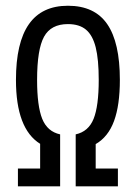

<svg xmlns="http://www.w3.org/2000/svg" viewBox="-20 -655 478 675"><path d="M43 -62.5H121.1V-149.4Q36.1 -202.1 36.1 -374Q36.1 -504.9 81.5 -569.8Q127 -634.8 218.8 -634.8Q312.5 -634.8 356.9 -570.3Q401.4 -505.9 401.4 -374Q401.4 -285.2 380.9 -229.5Q360.4 -173.8 316.4 -148.4V-62.5H394.5V0H246.1V-182.6Q291 -192.4 309.1 -237.3Q327.1 -282.2 327.1 -374Q327.1 -446.3 316.4 -488.8Q305.7 -531.2 282.2 -550.8Q258.8 -570.3 218.8 -570.3Q159.2 -570.3 134.8 -525.9Q110.4 -481.4 110.4 -374Q110.4 -282.2 128.4 -237.3Q146.5 -192.4 191.4 -182.6V0H43Z"/></svg>

Font: Sudo Variable
Style: Regular
Weight: 400
Monospace: yes
Designer: Jens Kutilek
Foundry: Jens Kutilek
Version: Version 0.040